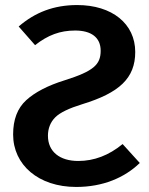

<svg xmlns="http://www.w3.org/2000/svg" viewBox="-20 -726 591 761"><path d="M286 -706C193 -706 119 -677 54 -621L119 -547C170 -587 218 -605 278 -605C341 -605 379 -578 379 -525C379 -470 351 -444 237 -408C169 -387 118 -360 84 -329C49 -297 32 -252 32 -193C32 -73 132 15 282 15C387 15 473 -21 534 -80L466 -155C411 -110 353 -88 290 -88C218 -88 170 -124 170 -188C170 -217 180 -242 199 -261C218 -280 254 -297 306 -313C453 -358 516 -416 516 -520C516 -632 424 -706 286 -706Z"/></svg>

Font: Fira Sans Medium
Style: Regular
Weight: 500
Designer: Carrois Corporate & Edenspiekermann AG
Foundry: Carrois Corporate GbR & Edenspiekermann AG
Version: Version 4.203